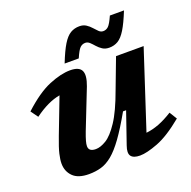

<svg xmlns="http://www.w3.org/2000/svg" viewBox="-130 -856 994 997"><g transform="rotate(-20 367.0 -357.5)"><path d="M430.5 -61.5 490 -234H473Q428 -154.5 392.8 -105.8Q357.5 -57 326.5 -31.5Q295.5 -6 264.2 3Q233 12 196.5 12Q137 12 108.5 -16.5Q80 -45 80 -88.5Q80 -109.5 87.2 -140.8Q94.5 -172 116 -228L191.5 -425Q125.5 -413.5 50 -358L21 -398Q103 -473.5 169.8 -501Q236.5 -528.5 287 -528.5Q336.5 -528.5 349.2 -502Q362 -475.5 341 -420L255.5 -202.5Q244.5 -173.5 239.8 -156.2Q235 -139 235 -128Q235 -98 274 -98Q300 -98 332 -117.5Q364 -137 400.2 -191.5Q436.5 -246 474.5 -351L537 -516H689.5L549.5 -88Q583.5 -91.5 619.8 -105.2Q656 -119 697.5 -145L723 -103.5Q640.5 -35.5 578 -11.8Q515.5 12 478.5 12Q442.5 12 429.5 -5.2Q416.5 -22.5 430.5 -61.5ZM657 -725Q632 -662.5 611.2 -628.8Q590.5 -595 568.8 -582Q547 -569 520 -569Q498 -569 482.8 -579Q467.5 -589 456 -602.2Q444.5 -615.5 433.8 -625.5Q423 -635.5 410 -635.5Q393.5 -635.5 381.2 -624Q369 -612.5 351 -571H273Q297.5 -633.5 318.2 -667.2Q339 -701 361 -714Q383 -727 410.5 -727Q432 -727 447.2 -717Q462.5 -707 474 -693.8Q485.5 -680.5 496 -670.5Q506.5 -660.5 519.5 -660.5Q536 -660.5 548.2 -672Q560.5 -683.5 579 -725Z"/></g></svg>

Font: Newsreader 6pt SemiBold
Style: Italic
Weight: 600
Italic angle: -17°
Designer: Hugues Gentile
Foundry: Production Type
Version: Version 1.003; ttfautohint (v1.8.3)